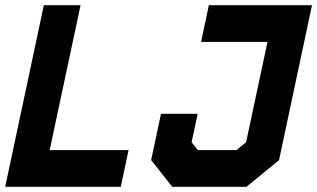

<svg xmlns="http://www.w3.org/2000/svg" viewBox="-32 -720 1222 740"><path d="M-12 0 137 -700H278.5L159.5 -141.5H463.5L433.5 0ZM74 -71H380.5H74L193 -629.5ZM632 0 550.5 -103 588.5 -281.5H730L706.5 -172L730.5 -141.5H879.5L916.5 -172L999 -558.5H743L773 -700H1170.5L1043.5 -103L918 0ZM682.5 -73.5H899.5L984.5 -143L1088 -629.5H829.5H1088L984.5 -143L899.5 -73.5H682.5L629 -141.5L645 -216L629 -141.5Z"/></svg>

Font: Tourney Thin Black
Style: Italic
Weight: 900
Italic angle: -12°
Version: Version 1.015